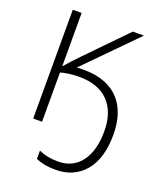

<svg xmlns="http://www.w3.org/2000/svg" viewBox="-170 -824 1004 1184"><g transform="rotate(20 331.5 -232.0)"><path d="M566.9 -713.9H494.1L248 -460.9C217.3 -429.2 186 -396.5 158.2 -363.8V-713.9H100.1V0H158.2V-323.2C185.1 -331.1 227.5 -338.9 278.8 -338.9C363.3 -338.9 428.2 -315.9 472.7 -269.5C517.1 -223.1 539.1 -158.7 539.1 -75.2C539.1 9.3 521 76.2 484.9 124.5C448.2 172.9 397.9 196.8 334 196.8C283.2 196.8 246.6 189.5 207 171.9V226.1C242.7 241.7 281.2 250 335.9 250C416.5 250 481 221.7 528.3 165.5C575.7 109.4 599.1 28.8 599.1 -75.2C599.1 -262.2 502.9 -389.2 291 -389.2C273.4 -389.2 259.3 -388.7 245.1 -387.2Z"/></g></svg>

Font: Noto Reveo Sans
Style: Regular
Weight: 300
Designer: Monotype Design Team
Foundry: Monotype Imaging Inc.
Version: Version 2.007